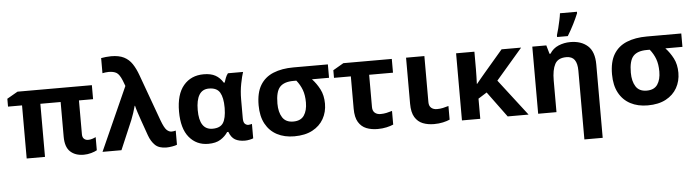

<svg xmlns="http://www.w3.org/2000/svg" viewBox="-56 -1056 5632 1556"><g transform="rotate(-5 2759.5 -278.0)"><path d="M635 -107Q652 -107 668 -112Q684 -117 698 -124V-17Q681 -7 651 1.5Q621 10 590 10Q521 10 480.5 -28Q440 -66 440 -150V-432H275V0H126V-432H12V-496L99 -546H704V-432H589V-156Q589 -131 602.5 -119Q616 -107 635 -107Z M743 0 974 -516 957 -561Q936 -613 912 -627Q888 -641 848 -641Q835 -641 821.5 -639Q808 -637 798 -635V-758Q812 -761 836.5 -763.5Q861 -766 879 -766Q943 -766 983.5 -745.5Q1024 -725 1050 -686Q1076 -647 1096 -591L1233 -214Q1256 -152 1275 -133.5Q1294 -115 1315 -115Q1329 -115 1349 -120V-5Q1337 1 1309.5 5.5Q1282 10 1263 10Q1202 10 1170.5 -20.5Q1139 -51 1121 -101L1074 -234Q1063 -266 1053 -296.5Q1043 -327 1038 -349H1035Q1028 -323 1018 -292Q1008 -261 998 -237L897 0Z M1603 10Q1507 10 1448 -61.5Q1389 -133 1389 -271Q1389 -411 1450 -483Q1511 -555 1614 -555Q1672 -555 1709 -534.5Q1746 -514 1771 -473H1778Q1783 -490 1791 -510.5Q1799 -531 1811 -546H1934Q1923 -514 1911 -453Q1899 -392 1899 -325V-173Q1899 -139 1911.5 -127Q1924 -115 1940 -115Q1947 -115 1956 -117Q1965 -119 1969 -120V-3Q1962 1 1940.5 5.5Q1919 10 1902 10Q1852 10 1821 -8Q1790 -26 1773 -72H1763Q1741 -38 1703 -14Q1665 10 1603 10ZM1648 -109Q1710 -109 1734.5 -146.5Q1759 -184 1760 -266V-272Q1760 -352 1735.5 -394Q1711 -436 1646 -436Q1593 -436 1567 -393.5Q1541 -351 1541 -270Q1541 -109 1648 -109Z M2573 -232Q2573 -164 2542 -109Q2511 -54 2451 -22Q2391 10 2303 10Q2223 10 2163 -21.5Q2103 -53 2069.5 -114.5Q2036 -176 2036 -266Q2036 -367 2073 -428.5Q2110 -490 2179.5 -518.5Q2249 -547 2344 -547H2624V-438H2485Q2521 -400 2547 -350Q2573 -300 2573 -232ZM2189 -266Q2189 -196 2216.5 -153Q2244 -110 2305 -110Q2366 -110 2393 -150Q2420 -190 2420 -255Q2420 -315 2404 -358Q2388 -401 2358 -438H2334Q2258 -438 2223.5 -400.5Q2189 -363 2189 -266Z M3144 -546V-434H2950V-171Q2950 -140 2968 -124.5Q2986 -109 3015 -109Q3040 -109 3063 -114Q3086 -119 3109 -126V-15Q3087 -5 3053.5 2.5Q3020 10 2981 10Q2930 10 2889.5 -6Q2849 -22 2825 -61.5Q2801 -101 2801 -171V-434H2664V-496L2750 -546Z M3409 -546V-171Q3409 -140 3427 -124.5Q3445 -109 3474 -109Q3499 -109 3522 -114Q3545 -119 3568 -126V-15Q3546 -5 3512.5 2.5Q3479 10 3440 10Q3389 10 3348.5 -6Q3308 -22 3284 -61.5Q3260 -101 3260 -171V-546Z M4196 -546 3981 -296 4209 0H4039L3886 -208L3816 -164V0H3667V-546H3816V-403Q3815 -373 3815 -343Q3815 -313 3813 -284H3815Q3832 -305 3849 -325.5Q3866 -346 3884 -367L4037 -546Z M4597 -556Q4685 -556 4738 -508.5Q4791 -461 4791 -356V240H4642V-319Q4642 -378 4621 -407.5Q4600 -437 4554 -437Q4486 -437 4461 -390.5Q4436 -344 4436 -257V0H4287V-546H4401L4421 -476H4429Q4455 -518 4500.5 -537Q4546 -556 4597 -556ZM4494 -606V-621Q4502 -645 4509.5 -676Q4517 -707 4524 -739Q4531 -771 4534 -796H4672V-784Q4656 -745 4633 -699Q4610 -653 4581 -606Z M5448 -232Q5448 -164 5417 -109Q5386 -54 5326 -22Q5266 10 5178 10Q5098 10 5038 -21.5Q4978 -53 4944.5 -114.5Q4911 -176 4911 -266Q4911 -367 4948 -428.5Q4985 -490 5054.5 -518.5Q5124 -547 5219 -547H5499V-438H5360Q5396 -400 5422 -350Q5448 -300 5448 -232ZM5064 -266Q5064 -196 5091.5 -153Q5119 -110 5180 -110Q5241 -110 5268 -150Q5295 -190 5295 -255Q5295 -315 5279 -358Q5263 -401 5233 -438H5209Q5133 -438 5098.5 -400.5Q5064 -363 5064 -266Z"/></g></svg>

Font: Noto IKEA Simplified Chinese
Style: Bold
Weight: 700
Designer: Monotype Design Team
Foundry: Monotype Imaging Inc.
Version: Version 1.100